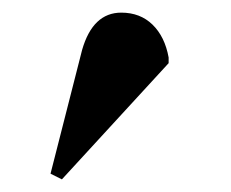

<svg xmlns="http://www.w3.org/2000/svg" viewBox="-20 -781 365 304"><path d="M78 -497 60 -506 110 -702Q127 -761 172 -761Q202 -761 221.5 -742Q241 -723 247 -690V-681Z"/></svg>

Font: Literata 72pt ExtraBold
Style: Regular
Weight: 800
Designer: Latin by Veronika Burian and Jose Scaglione. Greek by Irene Vlachou. Cyrillic by Vera Evstafieva.
Foundry: TypeTogether
Version: Version 3.002